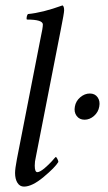

<svg xmlns="http://www.w3.org/2000/svg" viewBox="-20 -689 402 715"><path d="M130.9 -545.9Q139.6 -585.4 139.6 -597.7Q139.6 -616.2 80.1 -616.2Q78.1 -619.1 79.6 -626.5Q81.1 -633.8 84 -636.7Q137.7 -641.6 212.9 -668.9Q218.8 -665.5 218.8 -650.4Q218.8 -640.6 206.1 -577.1L113.3 -103.5Q109.4 -87.9 109.4 -72.3Q109.4 -47.9 119.1 -47.9Q124 -47.9 131.1 -52Q138.2 -56.2 145.3 -62Q152.3 -67.9 159.9 -75.2Q167.5 -82.5 172.9 -88.4Q177.7 -94.7 182.6 -99.6L187.5 -104.5Q189.9 -104.5 193.6 -97.4Q197.3 -90.3 197.3 -85.9Q185.1 -65.4 142.3 -29.8Q99.6 5.9 69.3 5.9Q53.7 5.9 44.9 -8.3Q36.1 -22.5 36.1 -44.9Q36.1 -60.5 43 -96.7ZM258.8 -292Q262.2 -312.5 278.8 -326.7Q295.4 -340.8 314.5 -340.8Q333.5 -340.8 343.5 -326.7Q353.5 -312.5 349.6 -292Q346.2 -271.5 330.1 -257.3Q314 -243.2 294.9 -243.2Q275.9 -243.2 265.4 -257.3Q254.9 -271.5 258.8 -292Z"/></svg>

Font: Amiri
Style: Slanted
Weight: 400
Italic angle: 9°
Designer: Khaled Hosny
Version: Version 000.107